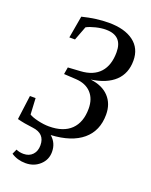

<svg xmlns="http://www.w3.org/2000/svg" viewBox="-157 -746 810 1027"><g transform="rotate(20 247.5 -233.0)"><path d="M118.2 196.8Q71.3 196.8 36.1 172.9L48.8 145Q67.4 153.8 90.8 153.8Q123 153.8 142.1 133.5Q161.1 113.3 161.1 80.1Q161.1 13.2 89.4 4.9Q41 -0.5 0 -11.2L18.1 -148.9H50.3L55.2 -57.1Q70.8 -46.9 105 -38.8Q139.2 -30.8 168.5 -30.8Q250.5 -30.8 293.5 -72.8Q336.4 -114.7 336.4 -192.4Q336.4 -248.5 305.2 -281.7Q273.9 -314.9 218.3 -317.9L149.4 -321.8L156.2 -361.8L227.1 -366.2Q299.3 -370.6 336.4 -411.9Q373.5 -453.1 373.5 -527.3Q373.5 -621.6 279.3 -621.6Q253.4 -621.6 222.2 -614Q190.9 -606.4 171.4 -595.7L141.1 -515.6H108.9L130.9 -641.6Q210.9 -661.6 281.2 -661.6Q371.6 -661.6 422.6 -623.5Q473.6 -585.4 473.6 -515.6Q473.6 -442.9 427.5 -399.2Q381.3 -355.5 293.5 -342.8Q361.8 -334.5 398.4 -295.2Q435.1 -255.9 435.1 -194.3Q435.1 -102.1 372.8 -49.6Q310.5 2.9 193.8 9.3Q231.4 41 231.4 92.3Q231.4 136.7 198.7 166.7Q166 196.8 118.2 196.8Z"/></g></svg>

Font: Tinos
Style: Italic
Weight: 400
Italic angle: -16.333°
Designer: Steve Matteson
Foundry: Monotype Imaging Inc.
Version: Version 1.32